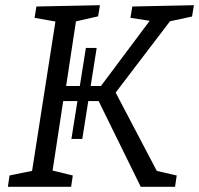

<svg xmlns="http://www.w3.org/2000/svg" viewBox="-20 -718 765 738"><path d="M10.3 0 16.6 -43.5 114.2 -63.5 100.9 -45.8 195.5 -650.9 203.2 -633.5 112.9 -649.5 119.9 -693 364.1 -698 357.1 -655.2 259.8 -633.2 274.5 -652.6 231.9 -372.8 219.5 -387.5H383.6L357.5 -373.4L564 -649.5L570 -635.8L481.4 -649.5L488.5 -693L725.3 -698L718.2 -654.5L619.6 -633.2L643 -648.9L415.8 -350.7L418.1 -374.4L590.7 -45.8L570 -63.9L659.2 -43.5L652.9 0H521L352.5 -343L371.9 -329.6H209.5L225.2 -344.3L179.6 -45.8L170.5 -65.2L259.8 -43.5L253.4 0ZM254.5 -184 310.1 -533.7H351.6L296.3 -184Z"/></svg>

Font: Bitter Thin
Style: Italic
Weight: 100
Italic angle: -9°
Designer: Sol Matas, and Bitter project Authors
Foundry: Sol Matas
Version: Version 2.002